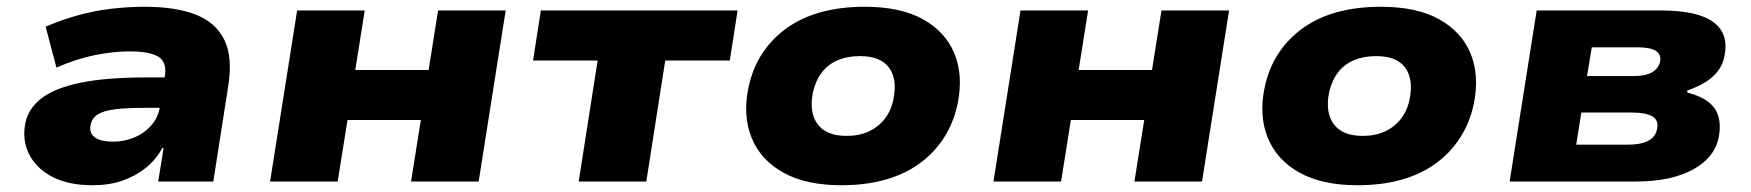

<svg xmlns="http://www.w3.org/2000/svg" viewBox="-20 -537 5181 568"><path d="M254 11Q183 11 135.5 -13.5Q88 -38 66.5 -80Q45 -122 55 -173Q64 -216 102.5 -246Q141 -276 217 -292Q293 -308 416 -308H493L479 -218H409Q357 -218 322.5 -214Q288 -210 270 -199Q252 -188 248 -167Q243 -145 259.5 -131.5Q276 -118 315 -118Q347 -118 376.5 -130Q406 -142 427 -165.5Q448 -189 453 -221L468 -313Q474 -354 448 -369.5Q422 -385 363 -385Q316 -385 261 -374Q206 -363 147 -337L115 -458Q161 -478 209.5 -491.5Q258 -505 308 -511Q358 -517 408 -517Q499 -517 558.5 -494Q618 -471 643.5 -419.5Q669 -368 655 -281L611 0H448L464 -99H460Q442 -65 411.5 -40.5Q381 -16 342 -2.5Q303 11 254 11Z M779 0 859 -506H1059L1031 -330H1248L1276 -506H1476L1396 0H1196L1225 -182H1008L979 0Z M1692 0 1748 -358H1557L1580 -506H2162L2139 -358H1948L1892 0Z M2469 11Q2364 11 2297 -26.5Q2230 -64 2203.5 -129.5Q2177 -195 2194 -277Q2206 -335 2235.5 -379.5Q2265 -424 2309 -455Q2353 -486 2410.5 -501.5Q2468 -517 2538 -517Q2644 -517 2710.5 -480Q2777 -443 2803.5 -378.5Q2830 -314 2813 -230Q2801 -173 2771.5 -128Q2742 -83 2698.5 -52Q2655 -21 2597.5 -5Q2540 11 2469 11ZM2484 -135Q2522 -135 2550 -148Q2578 -161 2597 -185Q2616 -209 2623 -243Q2635 -303 2610 -337Q2585 -371 2524 -371Q2487 -371 2458.5 -359Q2430 -347 2411.5 -323Q2393 -299 2385 -264Q2373 -205 2398.5 -170Q2424 -135 2484 -135Z M2919 0 2999 -506H3199L3171 -330H3388L3416 -506H3616L3536 0H3336L3365 -182H3148L3119 0Z M3996 11Q3891 11 3824 -26.5Q3757 -64 3730.5 -129.5Q3704 -195 3721 -277Q3733 -335 3762.5 -379.5Q3792 -424 3836 -455Q3880 -486 3937.5 -501.5Q3995 -517 4065 -517Q4171 -517 4237.5 -480Q4304 -443 4330.5 -378.5Q4357 -314 4340 -230Q4328 -173 4298.5 -128Q4269 -83 4225.5 -52Q4182 -21 4124.5 -5Q4067 11 3996 11ZM4011 -135Q4049 -135 4077 -148Q4105 -161 4124 -185Q4143 -209 4150 -243Q4162 -303 4137 -337Q4112 -371 4051 -371Q4014 -371 3985.5 -359Q3957 -347 3938.5 -323Q3920 -299 3912 -264Q3900 -205 3925.5 -170Q3951 -135 4011 -135Z M4446 0 4526 -506H4891Q4967 -506 5011.5 -490.5Q5056 -475 5073.5 -444.5Q5091 -414 5081 -369Q5077 -347 5063 -328Q5049 -309 5026 -294.5Q5003 -280 4971 -269L4972 -263Q5031 -248 5053 -215.5Q5075 -183 5064 -128Q5051 -69 4986.5 -34.5Q4922 0 4819 0ZM4643 -109H4796Q4833 -109 4855 -120Q4877 -131 4882 -154Q4888 -181 4868.5 -192.5Q4849 -204 4810 -204H4658ZM4675 -312H4811Q4848 -312 4867 -323Q4886 -334 4891 -354Q4895 -376 4878.5 -386.5Q4862 -397 4825 -397H4689Z"/></svg>

Font: Nunito Sans 7pt SemiExpanded Black
Style: Italic
Weight: 900
Width: 6
Italic angle: -9°
Designer: Vernon Adams
Foundry: Vernon Adams
Version: Version 3.101;gftools[0.9.27]